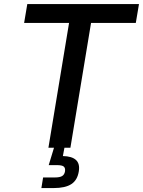

<svg xmlns="http://www.w3.org/2000/svg" viewBox="-20 -748 724 972"><path d="M102.1 -631.8 118.2 -727.5H683.6L667.5 -631.8H440.9L336.4 0H225.1L329.6 -631.8ZM189.5 204.1 198.2 150.4H257.3Q282.7 150.4 294.4 143.3Q306.2 136.2 309.1 119.6Q311.5 102.5 302.7 95.2Q293.9 87.9 267.6 87.9H226.6L260.3 -22.9H310.1L306.2 0L298.3 42Q344.2 43 364.7 62Q385.3 81.1 378.9 119.6Q372.1 163.6 341.6 183.8Q311 204.1 251 204.1Z"/></svg>

Font: Inter 16pt Medium
Style: Italic
Weight: 500
Italic angle: -9.3988°
Version: Version 4.001;git-66647c0bb